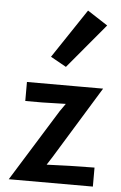

<svg xmlns="http://www.w3.org/2000/svg" viewBox="-56 -855 565 895"><g transform="rotate(5 226.0 -407.5)"><path d="M228.5 -336.9Q235.4 -345.7 253.9 -373Q226.6 -372.1 142.6 -370.1Q123 -370.1 64.5 -370.1Q64.5 -392.6 64.5 -459Q127.9 -459 319.3 -459Q344.7 -459 420.9 -459Q369.1 -374 213.9 -121.1Q208 -111.3 189.5 -83Q215.8 -84 296.9 -86.9Q326.2 -87.9 413.1 -88.9Q413.1 -66.4 413.1 0Q314.5 0 19.5 0Q72.3 -84 228.5 -336.9ZM166 -585.9Q204.1 -643.6 319.3 -815.4Q342.8 -799.8 414.1 -753.9Q370.1 -702.1 239.3 -544.9Q220.7 -555.7 166 -585.9Z"/></g></svg>

Font: Alata=Ham
Style: Regular
Weight: 400
Designer: Spyros Zevelakis, Eben Sorkin
Version: Version 1.004